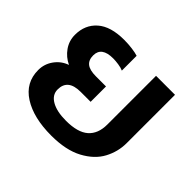

<svg xmlns="http://www.w3.org/2000/svg" viewBox="-134 -722 909 909"><g transform="rotate(45 320.5 -267.5)"><path d="M40 -161Q40 -202 64 -235Q88 -268 126 -281Q90 -298 67.5 -330Q45 -362 45 -402Q45 -469 91 -509.5Q137 -550 227 -550Q255 -550 281 -546.5Q307 -543 322 -538V-439Q309 -445 288.5 -448Q268 -451 252 -451Q175 -451 175 -394Q175 -363 194 -348Q213 -333 255 -333H322V-230H255Q170 -230 170 -161Q170 -125 205.5 -104.5Q241 -84 303 -84Q381 -84 417.5 -116Q454 -148 454 -210V-536H581V-212Q581 -155 553.5 -103.5Q526 -52 463.5 -18.5Q401 15 303 15Q184 15 112 -31Q40 -77 40 -161Z"/></g></svg>

Font: Prompt Medium
Style: Regular
Weight: 500
Designer: Katatrad Team
Foundry: CadsonDemak
Version: Version 1.001